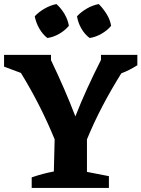

<svg xmlns="http://www.w3.org/2000/svg" viewBox="-35 -925 696 945"><path d="M121 0V-52Q176 -71 230 -81L234 -239Q166 -406 68 -566L-15 -597V-655H216V-629Q250 -558 280 -489Q310 -420 336 -352Q362 -419 394 -489Q426 -559 462 -630V-655H641V-604Q604 -580 562 -564Q512 -484 469.5 -403Q427 -322 393 -239V-79L501 -58V0ZM243 -905Q267 -883 283 -855.5Q299 -828 304 -798Q285 -775 256.5 -758.5Q228 -742 198 -738Q175 -756 158.5 -784.5Q142 -813 136 -845Q157 -867 185 -883Q213 -899 243 -905ZM451 -905Q473 -883 490 -855.5Q507 -828 512 -798Q493 -775 464 -758.5Q435 -742 406 -738Q382 -756 365.5 -784.5Q349 -813 344 -845Q365 -867 392.5 -883Q420 -899 451 -905Z"/></svg>

Font: Piazzolla SC
Style: Bold
Weight: 700
Designer: Juan Pablo del Peral
Foundry: Huerta Tipografica
Version: Version 1.330